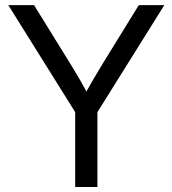

<svg xmlns="http://www.w3.org/2000/svg" viewBox="-20 -748 690 768"><path d="M280.8 0V-299.3L13.2 -727.5H116.2L261.7 -492.2Q284.2 -456.1 304.2 -420.9Q324.2 -385.7 344.7 -346.2H307.1Q327.1 -385.7 347.7 -421.1Q368.2 -456.5 390.1 -492.2L535.2 -727.5H637.2L369.6 -299.3V0Z"/></svg>

Font: Inter 28pt
Style: Regular
Weight: 400
Designer: Rasmus Andersson
Foundry: rsms
Version: Version 4.001;git-66647c0bb